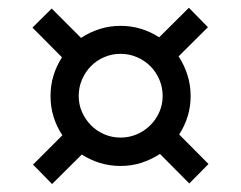

<svg xmlns="http://www.w3.org/2000/svg" viewBox="-20 -583 620 494"><path d="M182.5 -336Q182.5 -314 191 -294.8Q199.5 -275.5 214 -260.8Q228.5 -246 248.2 -237.5Q268 -229 290 -229Q312.5 -229 332.2 -237.5Q352 -246 366.8 -260.8Q381.5 -275.5 390 -294.8Q398.5 -314 398.5 -336Q398.5 -358.5 390 -378.2Q381.5 -398 366.8 -412.8Q352 -427.5 332.2 -436Q312.5 -444.5 290 -444.5Q268 -444.5 248.2 -436Q228.5 -427.5 214 -412.8Q199.5 -398 191 -378.2Q182.5 -358.5 182.5 -336ZM467 -111 391.5 -187Q369.5 -172.5 344 -164.2Q318.5 -156 290 -156Q262 -156 237 -163.8Q212 -171.5 190.5 -185.5L114 -109.5L65 -159.5L140.5 -235Q126 -256.5 118 -282Q110 -307.5 110 -336Q110 -364 117.8 -389Q125.5 -414 139.5 -435.5L63.5 -512L113 -561L188.5 -485.5Q210.5 -500 236 -508.2Q261.5 -516.5 290 -516.5Q318 -516.5 343 -508.8Q368 -501 389.5 -487L466 -563L515 -513L439.5 -438Q454 -416 462.2 -390.2Q470.5 -364.5 470.5 -336Q470.5 -308.5 462.8 -283.5Q455 -258.5 441 -237L516.5 -161Z"/></svg>

Font: Lato 2
Style: Regular
Weight: 500
Designer: Lukasz Dziedzic with Adam Twardoch and Botio Nikoltchev
Foundry: tyPoland Lukasz Dziedzic
Version: Version 2.015; 2015-08-06; http://www.latofonts.com/